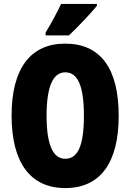

<svg xmlns="http://www.w3.org/2000/svg" viewBox="-20 -947 663 977"><path d="M473 -917V-927H291C270 -883 244 -834 212 -781V-767H331C381 -814 445 -883 473 -917ZM584 -358C584 -599 491 -725 312 -725C134 -725 39 -597 39 -359C39 -119 135 10 312 10C490 10 584 -118 584 -358ZM217 -358C217 -505 249 -579 312 -579C376 -579 407 -509 407 -358C407 -208 377 -139 312 -139C249 -139 217 -212 217 -358Z"/></svg>

Font: Noto Sans Bengali ExtraCondensed Black
Style: Regular
Weight: 900
Width: 2
Designer: Joana Ranito - Universal Thirst; Jelle Bosma - Monotype Design Team
Foundry: Universal Thirst ehf.
Version: Version 3.000